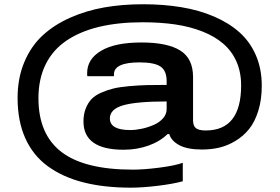

<svg xmlns="http://www.w3.org/2000/svg" viewBox="-20 -719 1303 895"><path d="M590.8 155.8Q465.3 155.8 368.7 131.1Q272 106.4 202.9 55.9Q133.8 5.4 97.9 -74.7Q62 -154.8 62 -262.2Q62 -354.5 93 -428.7Q124 -502.9 177.5 -552.7Q231 -602.5 305.9 -636Q380.9 -669.4 465.3 -684.3Q549.8 -699.2 646 -699.2Q742.2 -699.2 825 -685.5Q907.7 -671.9 977.3 -642.1Q1046.9 -612.3 1096.2 -568.4Q1145.5 -524.4 1172.9 -461.2Q1200.2 -397.9 1200.2 -319.8Q1200.2 -254.4 1184.1 -202.6Q1168 -150.9 1141.4 -117.7Q1114.7 -84.5 1077.9 -62.3Q1041 -40 1002.7 -31Q964.4 -22 921.9 -22Q853.5 -22 815.9 -42.2Q778.3 -62.5 769 -94.2H761.2Q726.1 -59.6 672.1 -40.3Q618.2 -21 556.2 -21Q369.1 -21 369.1 -152.8Q369.1 -186.5 379.4 -212.6Q389.6 -238.8 406.2 -256.6Q422.9 -274.4 451.9 -287.1Q481 -299.8 509.5 -306.6Q538.1 -313.5 582.5 -317.4Q627 -321.3 664.3 -322.3Q701.7 -323.2 756.8 -323.2V-340.8Q756.8 -389.6 728 -408.9Q699.2 -428.2 630.9 -428.2Q512.7 -428.2 511.2 -374V-363.8H387.2Q386.2 -366.7 386.2 -377.9Q386.2 -443.8 451.4 -482.4Q516.6 -521 639.2 -521Q760.3 -521 820.1 -483.6Q879.9 -446.3 879.9 -359.9V-158.2Q879.9 -132.3 893.3 -121.6Q906.7 -110.8 939 -110.8Q1104 -110.8 1104 -320.8Q1104 -382.8 1082.3 -431.9Q1060.5 -481 1021 -515.1Q981.4 -549.3 924.1 -572Q866.7 -594.7 797.4 -605Q728 -615.2 645 -615.2Q530.8 -615.2 441.7 -593.8Q352.5 -572.3 289.1 -529.1Q225.6 -485.8 192.4 -418.2Q159.2 -350.6 159.2 -261.2Q159.2 -92.8 266.6 -10.5Q374 71.8 599.1 71.8Q650.4 71.8 722.7 62.5Q794.9 53.2 832 40V126Q785.6 138.7 714.6 147.2Q643.6 155.8 590.8 155.8ZM586.9 -112.8Q612.3 -112.8 640.9 -118.9Q669.4 -125 696 -136.5Q722.7 -147.9 739.7 -167.2Q756.8 -186.5 756.8 -210V-246.1Q617.2 -246.1 554.7 -228.3Q492.2 -210.4 492.2 -167Q492.2 -112.8 586.9 -112.8Z"/></svg>

Font: Archivo Expanded
Style: Bold
Weight: 700
Width: 7
Designer: Hector Gatti
Foundry: Omnibus-Type
Version: Version 2.001